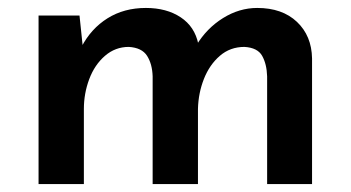

<svg xmlns="http://www.w3.org/2000/svg" viewBox="-20 -463 882 483"><path d="M180 -424 189 -338 185 -345Q209 -391 250.5 -417Q292 -443 347 -443Q399 -443 434.5 -419.5Q470 -396 479 -352L474 -349Q500 -392 541 -417.5Q582 -443 627 -443Q690 -443 727 -408Q764 -373 765 -316V0H652V-271Q651 -302 639.5 -322.5Q628 -343 595 -345Q559 -345 533 -322.5Q507 -300 493 -264.5Q479 -229 478 -189V0H364V-271Q363 -302 350 -322.5Q337 -343 304 -345Q270 -345 244 -322.5Q218 -300 204.5 -264Q191 -228 191 -189V0H77V-424Z"/></svg>

Font: Reem Kufi Fun Medium
Style: Regular
Weight: 500
Designer: Khaled Hosny
Version: Version 1.005